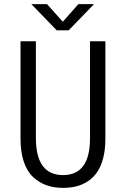

<svg xmlns="http://www.w3.org/2000/svg" viewBox="-20 -900 610 931"><path d="M436 -880 313 -753H255L132 -880H208L284.5 -794.5L360 -880ZM286 11Q241.5 11 205.5 -1.8Q169.5 -14.5 140.5 -41.5Q111.5 -68.5 95.5 -115.5Q79.5 -162.5 79.5 -227V-700H154V-231Q154 -51 286 -51Q416.5 -51 416.5 -230V-700H491V-227Q491 -175 480.5 -134.2Q470 -93.5 451.8 -66.5Q433.5 -39.5 407.5 -22Q381.5 -4.5 351.5 3.2Q321.5 11 286 11Z"/></svg>

Font: League Mono Narrow Light
Style: Regular
Weight: 300
Width: 3
Designer: Tyler Finck
Foundry: The League of Moveable Type / Tyler Finck
Version: Version 2.210